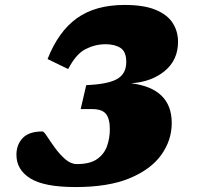

<svg xmlns="http://www.w3.org/2000/svg" viewBox="-20 -742 815 777"><path d="M291 -78Q345 -78 373.8 -98.8Q402.5 -119.5 413.5 -151.8Q424.5 -184 424.5 -218.5Q424.5 -261.5 408.8 -281Q393 -300.5 353.5 -300.5H306.5L329 -397.5Q416 -401 453.5 -422Q491 -443 491 -491Q491 -533 467.8 -548Q444.5 -563 407 -563Q365 -563 326.2 -543.2Q287.5 -523.5 256 -462.5L172.5 -503Q216.5 -615 291.5 -668.5Q366.5 -722 484 -722Q562.5 -722 610 -702.2Q657.5 -682.5 679 -648.8Q700.5 -615 700.5 -573Q700.5 -499.5 647 -455Q593.5 -410.5 510.5 -405Q675 -384.5 675 -244Q675 -175 633.2 -116Q591.5 -57 505.5 -21Q419.5 15 285.5 15Q159 15 102.8 -20Q46.5 -55 46.5 -115.5Q46.5 -156.5 71.8 -183.2Q97 -210 152 -210Q157.5 -210 170.5 -190Q183.5 -170 202.2 -144Q221 -118 243.8 -98Q266.5 -78 291 -78Z"/></svg>

Font: Newsreader Caption ExtraBold
Style: Italic
Weight: 800
Italic angle: -17°
Designer: Hugues Gentile
Foundry: Production Type
Version: Version 1.001